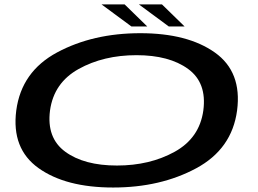

<svg xmlns="http://www.w3.org/2000/svg" viewBox="-20 -830 1149 856"><path d="M484.5 6Q695.5 6 854.8 -79.8Q1014 -165.5 1037 -337.5Q1059.5 -509.5 938 -595.8Q816.5 -682 605.5 -682Q394.5 -682 235 -596.5Q75.5 -511 52.5 -337.5Q30.5 -167 151.8 -80.5Q273 6 484.5 6ZM501.5 -92Q355 -92 271 -153.5Q187 -215 203 -337.5Q220 -461 330.8 -522.5Q441.5 -584 588.5 -584Q734.5 -584 818.8 -522.5Q903 -461 886.5 -337.5Q869.5 -214.5 758.5 -153.2Q647.5 -92 501.5 -92ZM732.5 -712H803L702 -810.5H599ZM566 -712H636.5L535.5 -810.5H432.5Z"/></svg>

Font: Anybody ExtraExpanded Medium
Style: Italic
Weight: 500
Width: 8
Italic angle: -10°
Version: Version 1.113;gftools[0.9.25]